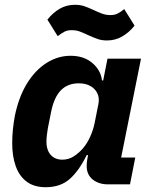

<svg xmlns="http://www.w3.org/2000/svg" viewBox="-20 -770 631 802"><path d="M523 0H430Q393 0 367.5 -20Q342 -40 342 -77Q342 -85 343 -94Q344 -103 345 -107L348 -122H342Q311 -58 272 -23Q233 12 171 12Q122 12 91 -11.5Q60 -35 45.5 -76.5Q31 -118 31 -170Q31 -202 34 -230.5Q37 -259 42 -286Q58 -364 92 -420Q126 -476 173.5 -506.5Q221 -537 275 -537Q330 -537 365.5 -507Q401 -477 406 -434H411L429 -525H569L486 -112H545ZM240 -103Q267 -103 289 -117.5Q311 -132 327 -151Q344 -171 356.5 -198.5Q369 -226 375 -255L391 -335Q396 -360 387 -379.5Q378 -399 358 -410.5Q338 -422 309 -422Q263 -422 234.5 -393Q206 -364 194 -305L180 -235Q178 -225 176 -207.5Q174 -190 174 -178Q174 -155 182 -138Q190 -121 205 -112Q220 -103 240 -103ZM427 -601Q405 -601 388 -607Q371 -613 351 -622Q332 -631 315.5 -637.5Q299 -644 279 -644Q262 -644 250 -638Q238 -632 221 -619L178 -688Q201 -717 229.5 -733.5Q258 -750 293 -750Q315 -750 332.5 -744Q350 -738 369 -729Q388 -720 405 -713.5Q422 -707 441 -707Q458 -707 470.5 -713Q483 -719 499 -732L542 -663Q520 -635 491 -618Q462 -601 427 -601Z"/></svg>

Font: IBM Plex Sans
Style: Bold Italic
Weight: 700
Italic angle: -11.31°
Designer: Mike Abbink, Paul van der Laan, Pieter van Rosmalen
Foundry: Bold Monday
Version: Version 3.201